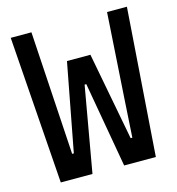

<svg xmlns="http://www.w3.org/2000/svg" viewBox="-105 -788 809 878"><g transform="rotate(-15 300.0 -349.0)"><path d="M225 0 296 -404H304L375 0H525L575 -698H481L455 -292L444 -113H436L357 -529H246L167 -113H159L148 -292L123 -698H25L75 0Z"/></g></svg>

Font: IBM Plex Mono Medm
Style: Regular
Weight: 500
Monospace: yes
Designer: Mike Abbink, Paul van der Laan, Pieter van Rosmalen
Foundry: Bold Monday
Version: Version 2.004